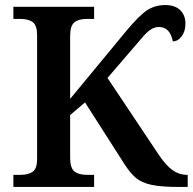

<svg xmlns="http://www.w3.org/2000/svg" viewBox="-20 -741 764 761"><path d="M33 -48H61Q93 -48 110 -60.5Q127 -73 127 -111V-602Q127 -640 110 -653Q93 -666 61 -666H33V-714H353V-666H324Q292 -666 275 -652.5Q258 -639 258 -598V-349L481 -619Q533 -681 564 -701Q595 -721 635 -721Q673 -721 694 -701Q715 -681 715 -647Q715 -617 700 -597Q685 -577 665 -577Q654 -634 610 -634Q592 -634 576 -623Q560 -612 541 -589L406 -432L609 -128Q638 -85 664 -66.5Q690 -48 721 -48H724V0H690Q619 0 580 -8.5Q541 -17 519 -35.5Q497 -54 473 -91L317 -335L258 -285V-116Q258 -75 275 -61.5Q292 -48 324 -48H353V0H33Z"/></svg>

Font: Noto Serif SemiBold
Style: Regular
Weight: 600
Designer: Monotype Design Team
Foundry: Monotype Imaging Inc.
Version: Version 1.001